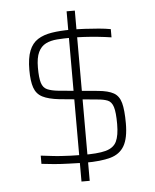

<svg xmlns="http://www.w3.org/2000/svg" viewBox="-51 -740 640 791"><g transform="rotate(-5 268.5 -344.0)"><path d="M276 -68Q243 -69 210 -70Q177 -71 148 -73.5Q119 -76 96 -79V-113Q122 -110 142.5 -107.5Q163 -105 181 -104Q199 -103 219 -102Q239 -101 264 -101Q330 -100 363.5 -109Q397 -118 409 -143Q421 -168 421 -215Q421 -264 414 -286Q407 -308 391 -314.5Q375 -321 349 -323L192 -338Q148 -343 123.5 -355.5Q99 -368 89.5 -395Q80 -422 80 -468Q80 -518 92 -548Q104 -578 127.5 -593Q151 -608 185.5 -613.5Q220 -619 265 -619Q293 -619 322.5 -617.5Q352 -616 380 -613.5Q408 -611 429 -607V-573Q403 -577 374 -580Q345 -583 317 -584.5Q289 -586 264 -586Q232 -586 205 -584Q178 -582 158 -572Q138 -562 127 -539Q116 -516 116 -475Q116 -433 122.5 -412Q129 -391 146 -383.5Q163 -376 192 -373L355 -358Q397 -354 419 -341.5Q441 -329 449 -299.5Q457 -270 457 -215Q457 -154 438.5 -122Q420 -90 380.5 -79Q341 -68 276 -68ZM254 8V-696H288V8Z"/></g></svg>

Font: Saira Thin
Style: Regular
Weight: 100
Designer: Hector Gatti with collaboration of the Omnibus-Type team
Foundry: Omnibus-Type
Version: Version 1.101